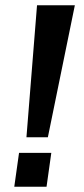

<svg xmlns="http://www.w3.org/2000/svg" viewBox="-20 -706 319 726"><path d="M80 -187 120 -686H263L161 -187ZM34 0 52 -128H174L156 0Z"/></svg>

Font: Chivo Medium Medium
Style: Italic
Weight: 500
Italic angle: -8.05°
Version: Version 2.002